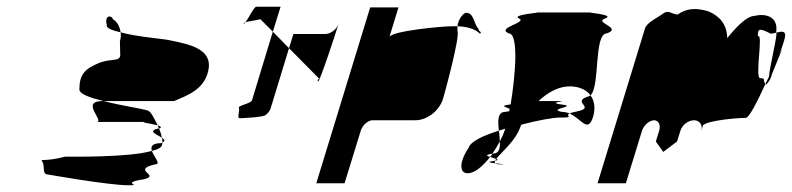

<svg xmlns="http://www.w3.org/2000/svg" viewBox="-20 -732 2351 570"><path d="M106 -251C114 -239 104 -214 122 -214C122 -214 303 -182 361 -182C408 -182 331 -188 408 -200C458 -212 368 -227 440 -244C460 -244 437 -266 431 -284C362 -264 189 -267 174 -267C108 -250 98 -263 106 -251ZM216 -470C211 -454 246 -442 288 -432H497C536 -449 592 -467 600 -532C605 -586 546 -600 486 -612C475 -616 388 -622 338 -636C340 -626 338 -617 336 -610L337 -566C332 -549 314 -559 276 -546C250 -534 215 -523 216 -470ZM297 -658C294 -649 312 -642 338 -636C336 -652 328 -668 315 -675C313 -687 289 -689 297 -658ZM266 -370H418C386 -370 426 -366 448 -360C437 -381 429 -401 418 -404C400 -410 336 -419 288 -432H285C215 -432 294 -370 266 -370ZM448 -360C449 -357 451 -354 452 -351H454C461 -354 457 -357 448 -360ZM431 -284C448 -288 459 -294 461 -301C462 -303 462 -306 462 -309C461 -308 460 -308 459 -307C430 -307 427 -296 431 -284ZM452 -351C415 -343 446 -333 461 -323C459 -331 456 -342 452 -351ZM461 -323C462 -318 462 -313 462 -309C472 -314 468 -318 461 -323Z M703 -662C704 -661 707 -663 709 -666C706 -665 702 -663 703 -662ZM709 -666C718 -669 737 -671 753 -675L790 -638L813 -712H741C734 -712 718 -678 709 -666ZM689 -412C693 -406 683 -381 691 -381C700 -381 759 -384 768 -390C776 -396 782 -404 784 -412L838 -589L790 -638L728 -434C725 -425 685 -418 689 -412ZM838 -589 926 -500C934 -500 919 -497 924 -490C928 -484 981 -647 985 -661C979 -644 961 -631 945 -631H851ZM985 -661V-662Z M919 -188H1003L1051 -344C1056 -360 1072 -375 1086 -375H1213C1248 -375 1284 -403 1295 -438C1300 -454 1347 -627 1338 -640V-654H1320C1292 -654 1142 -640 1136 -622L1163 -710H1079ZM1338 -654C1366 -653 1389 -647 1405 -632C1413 -638 1399 -638 1401 -646C1386 -660 1388 -694 1364 -694C1357 -694 1341 -678 1338 -654Z M1371 -293C1337 -242 1346 -208 1381 -220C1398 -226 1417 -243 1435 -266C1425 -269 1419 -272 1442 -276C1449 -287 1457 -299 1464 -312C1463 -322 1463 -333 1461 -344C1413 -329 1377 -312 1371 -293ZM1490 -633C1521 -633 1510 -507 1496 -422C1460 -418 1483 -414 1493 -409C1492 -407 1493 -404 1492 -402C1490 -401 1485 -401 1481 -400C1456 -400 1458 -373 1461 -344C1468 -346 1473 -348 1480 -350C1476 -337 1470 -324 1464 -312C1465 -292 1462 -276 1443 -276H1442C1440 -272 1438 -269 1435 -266C1440 -264 1449 -262 1453 -260C1468 -280 1512 -315 1525 -356L1528 -362C1577 -375 1623 -383 1642 -383C1690 -383 1655 -387 1671 -395C1664 -398 1655 -400 1647 -400C1603 -409 1701 -416 1645 -422C1597 -429 1686 -432 1628 -432H1579C1604 -456 1633 -472 1661 -475C1693 -478 1719 -468 1733 -449C1762 -475 1742 -633 1782 -633C1829 -650 1742 -665 1776 -677C1811 -689 1712 -695 1737 -695H1571C1596 -695 1495 -689 1521 -677C1547 -665 1452 -650 1490 -633ZM1445 -254C1422 -251 1436 -249 1451 -247C1449 -249 1448 -252 1450 -255C1449 -255 1447 -254 1445 -254ZM1450 -255C1461 -257 1458 -258 1453 -260C1451 -258 1451 -257 1450 -255ZM1451 -247C1453 -245 1457 -244 1465 -244C1488 -244 1468 -245 1451 -247ZM1671 -395C1707 -379 1725 -335 1741 -386C1748 -410 1745 -433 1733 -449C1730 -447 1727 -445 1724 -445C1676 -428 1751 -413 1692 -401C1681 -399 1675 -397 1671 -395Z M1754 -188H1838L1886 -344C1891 -360 1908 -375 1922 -375C1935 -375 1942 -361 1937 -344L1927 -312L1949 -281L1990 -312L2000 -344C2005 -361 2023 -375 2041 -375C2057 -375 2067 -360 2062 -344L2067 -360C2080 -374 2165 -382 2194 -382C2204 -382 2229 -432 2252 -482C2244 -494 2254 -500 2237 -500C2220 -500 2247 -637 2230 -624C2229 -648 2235 -649 2268 -632C2273 -632 2279 -634 2284 -635C2292 -682 2254 -693 2221 -685C2194 -685 2158 -642 2139 -619C2138 -662 2114 -685 2084 -698C2045 -710 2018 -707 1992 -689C1975 -689 1965 -704 1949 -692C1933 -680 1900 -665 1895 -648ZM2284 -634C2291 -639 2264 -530 2263 -505C2260 -497 2255 -490 2252 -482C2253 -480 2258 -483 2262 -490C2263 -491 2265 -494 2268 -499L2266 -498L2267 -500H2268C2270 -504 2270 -509 2273 -515C2287 -548 2303 -591 2300 -580C2303 -589 2301 -585 2295 -573C2303 -595 2308 -612 2308 -612C2318 -644 2301 -639 2284 -635ZM2268 -500V-499Z"/></svg>

Font: bitstorm
Style: excnobl
Weight: 400
Version: Version 0.2